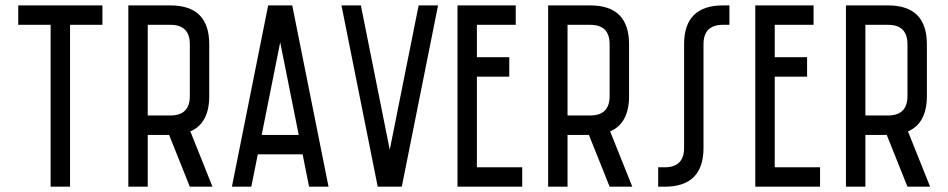

<svg xmlns="http://www.w3.org/2000/svg" viewBox="-20 -704 3576 724"><path d="M366.2 -683.6V-610.4H244.1V0H170.9V-610.4H48.8V-683.6Z M622.6 -683.6Q769 -683.6 769 -537.1V-341.8Q769 -239.3 697.8 -208.5L781.2 0H695.8L617.7 -195.3H537.1V0H463.9V-683.6ZM537.1 -610.4V-268.6H622.6Q695.8 -268.6 695.8 -341.8V-537.1Q695.8 -610.4 622.6 -610.4Z M854.5 0 991.2 -683.6H1082L1218.8 0H1145.5L1121.1 -122.1H952.1L927.7 0ZM966.8 -195.3H1106.4L1036.6 -544.4Z M1631.8 -683.6 1495.1 0H1404.3L1267.6 -683.6H1340.8L1449.7 -139.2L1558.6 -683.6Z M1924.8 -683.6V-610.4H1778.3V-488.3H1900.4V-415H1778.3V-73.2H1949.2V0H1705.1V-683.6Z M2205.6 -683.6Q2352.1 -683.6 2352.1 -537.1V-341.8Q2352.1 -239.3 2280.8 -208.5L2364.3 0H2278.8L2200.7 -195.3H2120.1V0H2046.9V-683.6ZM2120.1 -610.4V-268.6H2205.6Q2278.8 -268.6 2278.8 -341.8V-537.1Q2278.8 -610.4 2205.6 -610.4Z M2559.6 -537.1Q2559.6 -683.6 2706.1 -683.6H2730.5V-610.4H2706.1Q2632.8 -610.4 2632.8 -537.1V-146.5Q2632.8 0 2486.3 0H2461.9V-73.2H2486.3Q2559.6 -73.2 2559.6 -146.5Z M3047.9 -683.6V-610.4H2901.4V-488.3H3023.4V-415H2901.4V-73.2H3072.3V0H2828.1V-683.6Z M3328.6 -683.6Q3475.1 -683.6 3475.1 -537.1V-341.8Q3475.1 -239.3 3403.8 -208.5L3487.3 0H3401.9L3323.7 -195.3H3243.2V0H3169.9V-683.6ZM3243.2 -610.4V-268.6H3328.6Q3401.9 -268.6 3401.9 -341.8V-537.1Q3401.9 -610.4 3328.6 -610.4Z"/></svg>

Font: Saniretro
Style: Regular
Weight: 400
Designer: Jayvee D. Enaguas (Grand Chaos)
Version: Version 1.0 - 6/10/2013